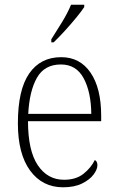

<svg xmlns="http://www.w3.org/2000/svg" viewBox="-20 -786 499 816"><path d="M248 10Q160 10 108 -61Q56 -132 56 -262Q56 -404 104 -473.5Q152 -543 240 -543Q320 -543 365 -477Q410 -411 410 -294V-271H99Q99 -146 140.5 -84Q182 -22 252 -22Q303 -22 335 -47.5Q367 -73 383 -106Q394 -100 394 -84Q394 -66 377.5 -44Q361 -22 328.5 -6Q296 10 248 10ZM368 -302Q367 -395 335.5 -453.5Q304 -512 239 -512Q169 -512 137 -455.5Q105 -399 100 -302ZM198 -619Q220 -653 244 -692.5Q268 -732 282 -766H338V-756Q327 -739 304 -711Q281 -683 255 -654.5Q229 -626 208 -606H198Z"/></svg>

Font: Noto Serif Tamil SemiCondensed ExtraLight
Style: Italic
Weight: 200
Width: 4
Italic angle: -12°
Designer: Indian Type Foundry, Tom Grace, and the Monotype Design Team
Foundry: Monotype Imaging Inc.
Version: Version 2.003; ttfautohint (v1.8.4.7-5d5b)